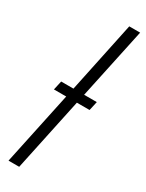

<svg xmlns="http://www.w3.org/2000/svg" viewBox="-202 -793 630 826"><g transform="rotate(30 113.0 -380.0)"><path d="M11 0H64L141 -363H204L214 -408H151L226 -760H172L98 -408H37L27 -363H88Z"/></g></svg>

Font: Noto Sans Condensed Light
Style: Italic
Weight: 300
Width: 3
Italic angle: -12°
Designer: Monotype Design Team
Foundry: Monotype Imaging Inc.
Version: Version 2.013